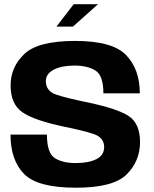

<svg xmlns="http://www.w3.org/2000/svg" viewBox="-20 -872 718 896"><path d="M243.5 -748H320.5L437.5 -852.5H324ZM334 4Q509 4 571.2 -58.2Q633.5 -120.5 633.5 -209Q633.5 -295.5 580.5 -330.5Q527.5 -365.5 383 -395.5Q296 -413 245 -429.5Q194 -446 194 -493Q194 -528 230.8 -547Q267.5 -566 329 -566Q387 -566 424.8 -543.2Q462.5 -520.5 462.5 -436.5H632.5Q632.5 -548 569 -614.5Q505.5 -681 331 -681Q157.5 -681 93.5 -620Q29.5 -559 29.5 -473.5Q29.5 -386.5 84 -348.5Q138.5 -310.5 278 -281Q366 -263.5 416 -247Q466 -230.5 466 -185.5Q466 -147.5 429.5 -129.2Q393 -111 332.5 -111Q272.5 -111 235.8 -134.2Q199 -157.5 199 -244H29Q29 -125.5 91.8 -60.8Q154.5 4 334 4Z"/></svg>

Font: Anybody Thin
Style: Bold
Weight: 700
Version: Version 1.113;gftools[0.9.25]